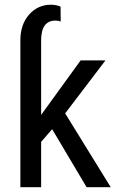

<svg xmlns="http://www.w3.org/2000/svg" viewBox="-20 -780 491 800"><path d="M197.3 -241.7 340.8 0H441.4L251.5 -307.6L419.4 -528.3H315.9L151.4 -301.3V-611.8C151.4 -666.8 171.4 -694.3 211.4 -694.3C218.6 -694.3 225.7 -693 232.9 -690.4L232.4 -752.4C220.4 -757.6 207 -760.3 192.4 -760.3C155.6 -760.3 125.2 -746.5 101.1 -719C77 -691.5 64.9 -656.1 64.9 -612.8V0H151.4V-189Z"/></svg>

Font: Roboto Condensed
Style: Regular
Weight: 400
Designer: Google
Version: Version 2.134; 2016